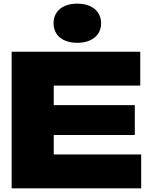

<svg xmlns="http://www.w3.org/2000/svg" viewBox="-20 -1034 843 1054"><path d="M275 -564H750V-750H44V0H755V-186H275V-293H720V-457H275ZM404 -799C483 -799 535 -840 535 -906C535 -973 483 -1014 404 -1014C325 -1014 274 -973 274 -906C274 -840 325 -799 404 -799Z"/></svg>

Font: Bounded ExtBd
Style: Regular
Weight: 800
Designer: Vlad Churkin
Version: Version 3.0